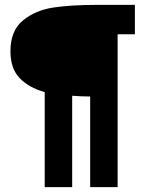

<svg xmlns="http://www.w3.org/2000/svg" viewBox="-20 -770 603 790"><path d="M164 -391Q97 -410 60 -449.5Q23 -489 23 -559Q23 -644 74.5 -686Q126 -728 199.5 -739Q273 -750 380 -750H419H535V-629H464V0H351V-373Q315 -373 277 -376V0H164Z"/></svg>

Font: Francois One
Style: Regular
Weight: 400
Designer: Vernon Adams
Foundry: Vernon Adams
Version: Version 2.000